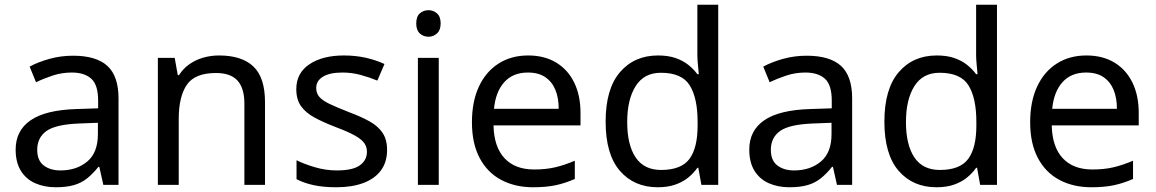

<svg xmlns="http://www.w3.org/2000/svg" viewBox="-20 -780 4875 810"><path d="M288 -545Q386 -545 433 -502Q480 -459 480 -365V0H416L399 -76H395Q372 -47 347.5 -27.5Q323 -8 291.5 1Q260 10 215 10Q167 10 128.5 -7Q90 -24 68 -59.5Q46 -95 46 -149Q46 -229 109 -272.5Q172 -316 303 -320L394 -323V-355Q394 -422 365 -448Q336 -474 283 -474Q241 -474 203 -461.5Q165 -449 132 -433L105 -499Q140 -518 188 -531.5Q236 -545 288 -545ZM314 -259Q214 -255 175.5 -227Q137 -199 137 -148Q137 -103 164.5 -82Q192 -61 235 -61Q303 -61 348 -98.5Q393 -136 393 -214V-262Z M904 -546Q1000 -546 1049 -499.5Q1098 -453 1098 -349V0H1011V-343Q1011 -408 982 -440Q953 -472 891 -472Q802 -472 768 -422Q734 -372 734 -278V0H646V-536H717L730 -463H735Q753 -491 779.5 -509.5Q806 -528 838 -537Q870 -546 904 -546Z M1613 -148Q1613 -96 1587 -61Q1561 -26 1513 -8Q1465 10 1399 10Q1343 10 1302.5 1Q1262 -8 1231 -24V-104Q1263 -88 1308.5 -74.5Q1354 -61 1401 -61Q1468 -61 1498 -82.5Q1528 -104 1528 -140Q1528 -160 1517 -176Q1506 -192 1477.5 -208Q1449 -224 1396 -244Q1344 -264 1307 -284Q1270 -304 1250 -332Q1230 -360 1230 -404Q1230 -472 1285.5 -509Q1341 -546 1431 -546Q1480 -546 1522.5 -536.5Q1565 -527 1602 -510L1572 -440Q1538 -454 1501 -464Q1464 -474 1425 -474Q1371 -474 1342.5 -456.5Q1314 -439 1314 -409Q1314 -387 1327 -371.5Q1340 -356 1370.5 -341.5Q1401 -327 1452 -307Q1503 -288 1539 -268Q1575 -248 1594 -219.5Q1613 -191 1613 -148Z M1831 -536V0H1743V-536ZM1788 -737Q1808 -737 1823.5 -723.5Q1839 -710 1839 -681Q1839 -653 1823.5 -639Q1808 -625 1788 -625Q1766 -625 1751 -639Q1736 -653 1736 -681Q1736 -710 1751 -723.5Q1766 -737 1788 -737Z M2208 -546Q2277 -546 2326.5 -516Q2376 -486 2402.5 -431.5Q2429 -377 2429 -304V-251H2062Q2064 -160 2108.5 -112.5Q2153 -65 2233 -65Q2284 -65 2323.5 -74.5Q2363 -84 2405 -102V-25Q2364 -7 2324 1.5Q2284 10 2229 10Q2153 10 2094.5 -21Q2036 -52 2003.5 -113.5Q1971 -175 1971 -264Q1971 -352 2000.5 -415Q2030 -478 2083.5 -512Q2137 -546 2208 -546ZM2207 -474Q2144 -474 2107.5 -433.5Q2071 -393 2064 -321H2337Q2337 -367 2323 -401Q2309 -435 2280.5 -454.5Q2252 -474 2207 -474Z M2755 10Q2655 10 2595 -59.5Q2535 -129 2535 -267Q2535 -405 2595.5 -475.5Q2656 -546 2756 -546Q2798 -546 2829 -535.5Q2860 -525 2883 -507Q2906 -489 2922 -467H2928Q2927 -480 2924.5 -505.5Q2922 -531 2922 -546V-760H3010V0H2939L2926 -72H2922Q2906 -49 2883 -30.5Q2860 -12 2828.5 -1Q2797 10 2755 10ZM2769 -63Q2854 -63 2888.5 -109.5Q2923 -156 2923 -250V-266Q2923 -366 2890 -419.5Q2857 -473 2768 -473Q2697 -473 2661.5 -416.5Q2626 -360 2626 -265Q2626 -169 2661.5 -116Q2697 -63 2769 -63Z M3383 -545Q3481 -545 3528 -502Q3575 -459 3575 -365V0H3511L3494 -76H3490Q3467 -47 3442.5 -27.5Q3418 -8 3386.5 1Q3355 10 3310 10Q3262 10 3223.5 -7Q3185 -24 3163 -59.5Q3141 -95 3141 -149Q3141 -229 3204 -272.5Q3267 -316 3398 -320L3489 -323V-355Q3489 -422 3460 -448Q3431 -474 3378 -474Q3336 -474 3298 -461.5Q3260 -449 3227 -433L3200 -499Q3235 -518 3283 -531.5Q3331 -545 3383 -545ZM3409 -259Q3309 -255 3270.5 -227Q3232 -199 3232 -148Q3232 -103 3259.5 -82Q3287 -61 3330 -61Q3398 -61 3443 -98.5Q3488 -136 3488 -214V-262Z M3931 10Q3831 10 3771 -59.5Q3711 -129 3711 -267Q3711 -405 3771.5 -475.5Q3832 -546 3932 -546Q3974 -546 4005 -535.5Q4036 -525 4059 -507Q4082 -489 4098 -467H4104Q4103 -480 4100.5 -505.5Q4098 -531 4098 -546V-760H4186V0H4115L4102 -72H4098Q4082 -49 4059 -30.5Q4036 -12 4004.5 -1Q3973 10 3931 10ZM3945 -63Q4030 -63 4064.5 -109.5Q4099 -156 4099 -250V-266Q4099 -366 4066 -419.5Q4033 -473 3944 -473Q3873 -473 3837.5 -416.5Q3802 -360 3802 -265Q3802 -169 3837.5 -116Q3873 -63 3945 -63Z M4563 -546Q4632 -546 4681.5 -516Q4731 -486 4757.5 -431.5Q4784 -377 4784 -304V-251H4417Q4419 -160 4463.5 -112.5Q4508 -65 4588 -65Q4639 -65 4678.5 -74.5Q4718 -84 4760 -102V-25Q4719 -7 4679 1.5Q4639 10 4584 10Q4508 10 4449.5 -21Q4391 -52 4358.5 -113.5Q4326 -175 4326 -264Q4326 -352 4355.5 -415Q4385 -478 4438.5 -512Q4492 -546 4563 -546ZM4562 -474Q4499 -474 4462.5 -433.5Q4426 -393 4419 -321H4692Q4692 -367 4678 -401Q4664 -435 4635.5 -454.5Q4607 -474 4562 -474Z"/></svg>

Font: ugurmukhi05
Style: Book
Weight: 400
Designer: Jelle Bosma - Monotype Design Team
Foundry: Monotype Imaging Inc.
Version: Version 2.003